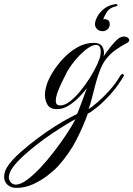

<svg xmlns="http://www.w3.org/2000/svg" viewBox="-150 -527 650 936"><path d="M-70 389Q-96 389 -113 374Q-130 359 -130 334Q-130 322 -125 307.5Q-120 293 -109 278Q-89 250 -50.5 215.5Q-12 181 30 150Q76 115 118.5 88.5Q161 62 190.5 46.5Q220 31 225 29Q227 27 232.5 12.5Q238 -2 245 -20Q252 -38 257.5 -53.5Q263 -69 265 -74L274 -97Q256 -74 232.5 -50.5Q209 -27 182.5 -11Q156 5 128 5Q94 5 81.5 -16.5Q69 -38 69 -64Q69 -77 71.5 -89.5Q74 -102 77 -112Q86 -141 107.5 -176Q129 -211 160 -243.5Q191 -276 228.5 -297Q266 -318 306 -318Q336 -318 346.5 -303Q357 -288 357 -269Q357 -265 356.5 -261Q356 -257 355 -252Q366 -269 386.5 -295.5Q407 -322 426 -338Q440 -349 454 -349Q465 -349 472.5 -343.5Q480 -338 480 -331Q480 -324 470 -318Q439 -302 412 -282.5Q385 -263 364 -235Q348 -213 336 -181Q324 -149 315 -114.5Q306 -80 298 -48.5Q290 -17 282 5Q298 -5 326 -29Q354 -53 384.5 -87Q415 -121 437 -159Q441 -164 443 -165Q445 -166 447 -166Q450 -166 452.5 -163.5Q455 -161 454 -158Q426 -109 390 -69Q354 -29 323 -4Q292 21 278 27Q257 87 222.5 154.5Q188 222 134 282Q114 304 81.5 329Q49 354 10 371.5Q-29 389 -70 389ZM143 -13Q166 -13 191.5 -33Q217 -53 242.5 -84Q268 -115 289 -149Q310 -183 323.5 -212Q337 -241 339 -256Q340 -261 340.5 -266.5Q341 -272 341 -276Q341 -308 318 -308Q302 -308 281 -294Q260 -280 238.5 -258Q217 -236 198.5 -210.5Q180 -185 169 -161Q166 -155 154.5 -132Q143 -109 132.5 -82Q122 -55 122 -35Q122 -13 143 -13ZM-73 373Q-50 373 -18.5 350Q13 327 47.5 290Q82 253 115 210Q148 167 175 126Q202 85 218 54Q204 61 175 78.5Q146 96 109 120.5Q72 145 34.5 174Q-3 203 -35.5 232.5Q-68 262 -87.5 289Q-107 316 -107 338Q-107 348 -101 357Q-91 373 -73 373ZM352 -375Q333 -375 323 -385.5Q313 -396 313 -409Q313 -424 324 -445Q335 -466 357 -484Q379 -502 413 -507Q423 -507 423 -502Q423 -498 415 -496Q384 -489 371 -468.5Q358 -448 353 -432Q357 -434 361 -434Q369 -434 377 -428.5Q385 -423 385 -409Q385 -393 374 -384Q363 -375 352 -375Z"/></svg>

Font: Fleur De Leah
Style: Regular
Weight: 400
Designer: Robert E. Leuschke
Foundry: Robert E. Leuschke
Version: Version 1.010; ttfautohint (v1.8.3)